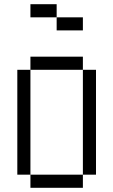

<svg xmlns="http://www.w3.org/2000/svg" viewBox="-20 -895 540 915"><path d="M375 -750V-812.5H250V-750ZM125 -62.5V0H375V-62.5ZM125 -62.5Q125 -62.5 125 -562.5H62.5Q62.5 -562.5 62.5 -62.5ZM375 -62.5H437.5Q437.5 -62.5 437.5 -562.5H375Q375 -562.5 375 -62.5ZM125 -562.5H375V-625H125ZM250 -812.5V-875H125V-812.5Z"/></svg>

Font: Unifont
Style: Regular
Weight: 500
Version: Version 15.1.04